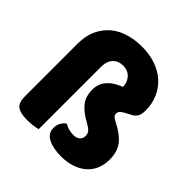

<svg xmlns="http://www.w3.org/2000/svg" viewBox="-183 -826 990 990"><g transform="rotate(45 312.0 -331.0)"><path d="M224 -1Q213 2 192.5 5Q172 8 148 8Q98 8 76 -8.5Q54 -25 54 -72V-454Q54 -512 73.5 -554Q93 -596 126 -624Q159 -652 204 -665.5Q249 -679 300 -679Q355 -679 400 -663.5Q445 -648 477.5 -619Q510 -590 528 -549Q546 -508 546 -458Q546 -433 538 -417.5Q530 -402 511 -392L477 -374Q464 -367 456.5 -359Q449 -351 449 -340Q449 -329 456.5 -322Q464 -315 476 -309Q537 -279 565.5 -243Q594 -207 594 -149Q594 -109 580 -78Q566 -47 540.5 -26Q515 -5 480.5 6Q446 17 406 17Q346 17 309.5 -2Q273 -21 273 -59Q273 -82 282.5 -98Q292 -114 306 -124Q320 -116 335.5 -111Q351 -106 371 -106Q394 -106 407 -117Q420 -128 420 -147Q420 -165 410 -176Q400 -187 380 -198Q328 -226 301.5 -258Q275 -290 275 -342Q275 -382 300 -412Q325 -442 369 -459L377 -462Q377 -496 356 -518.5Q335 -541 301 -541Q266 -541 245 -519Q224 -497 224 -454Z"/></g></svg>

Font: Baloo Paaji 2 ExtraBold
Style: Regular
Weight: 800
Designer: Shuchita Grover, Noopur Datye and Ek Type
Foundry: Ek Type
Version: Version 1.640;hotconv 1.0.111;makeotfexe 2.5.65597; ttfautoh